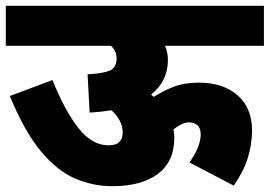

<svg xmlns="http://www.w3.org/2000/svg" viewBox="-20 -642 930 662"><path d="M0 -622H890V-484H549Q559 -461 559 -436Q559 -362 501 -316Q505 -312 510 -308Q545 -330 580.5 -343.5Q616 -357 666 -357Q749 -357 799 -313.5Q849 -270 849 -192Q849 -144 834 -96.5Q819 -49 786 -2L633 -82Q650 -105 661 -130.5Q672 -156 672 -178Q672 -201 660.5 -210.5Q649 -220 632 -220Q618 -220 604.5 -213Q591 -206 578 -196Q581 -181 581 -167Q581 -85 524.5 -42.5Q468 0 367 0Q301 0 239 -26.5Q177 -53 120.5 -121Q64 -189 14 -311L161 -366Q203 -261 250 -201Q297 -141 354 -141Q381 -141 392 -153Q403 -165 403 -184Q403 -207 392.5 -226.5Q382 -246 364 -262Q329 -256 289 -254L282 -386Q332 -388 357 -398Q382 -408 382 -441Q382 -465 363 -484H0Z"/></svg>

Font: Noto Sans Black
Style: Regular
Weight: 900
Designer: Monotype Design Team
Foundry: Monotype Imaging Inc.
Version: Version 2.007